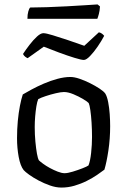

<svg xmlns="http://www.w3.org/2000/svg" viewBox="-20 -848 574 868"><path d="M258 0Q233 0 206 -9.5Q179 -19 154.5 -32Q130 -45 112 -58Q94 -71 87 -79Q72 -98 64.5 -138.5Q57 -179 57 -223Q57 -264 60.5 -301Q64 -338 70 -369Q76 -400 83 -421Q98 -430 123 -443.5Q148 -457 178 -470Q208 -483 239.5 -491.5Q271 -500 298 -500Q316 -500 339.5 -492Q363 -484 387 -472Q411 -460 430 -447.5Q449 -435 456 -425Q464 -412 469 -386.5Q474 -361 476 -332Q478 -303 478 -278Q478 -221 470 -167.5Q462 -114 452 -81Q439 -71 418.5 -57Q398 -43 372 -30Q346 -17 317 -8.5Q288 0 258 0ZM272 -65Q286 -65 309 -72Q332 -79 352.5 -87Q373 -95 380 -100Q388 -120 392 -157Q396 -194 396 -229Q396 -261 394 -293Q392 -325 388.5 -349.5Q385 -374 381 -382Q376 -388 356 -400Q336 -412 312 -422Q288 -432 269 -432Q256 -432 232.5 -426.5Q209 -421 186.5 -413.5Q164 -406 153 -400Q148 -389 144.5 -367.5Q141 -346 139 -321.5Q137 -297 137 -274Q137 -239 140 -207.5Q143 -176 147 -153.5Q151 -131 156 -123Q161 -118 174.5 -108Q188 -98 205.5 -88.5Q223 -79 241 -72Q259 -65 272 -65ZM359 -577Q348 -577 317 -586.5Q286 -596 248 -610Q210 -624 178 -637L105 -585Q100 -587 94 -591.5Q88 -596 84 -604Q97 -624 114 -646Q131 -668 147.5 -683Q164 -698 176 -698Q188 -698 219 -688.5Q250 -679 289 -666Q328 -653 361 -641L427 -702Q436 -700 442 -695Q448 -690 451 -686Q439 -663 421.5 -637.5Q404 -612 387 -594.5Q370 -577 359 -577ZM104 -763Q104 -783 108 -796.5Q112 -810 116 -814Q147 -814 191.5 -815.5Q236 -817 282.5 -819.5Q329 -822 366.5 -824.5Q404 -827 421 -828L432 -819Q431 -800 427 -785Q423 -770 420 -763Z"/></svg>

Font: Texturina Medium 12pt Light
Style: Regular
Weight: 300
Version: Version 1.002